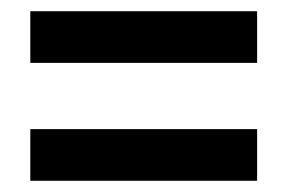

<svg xmlns="http://www.w3.org/2000/svg" viewBox="-20 -523 513 342"><path d="M34 -411V-503H438V-411ZM34 -201V-293H438V-201Z"/></svg>

Font: Avrile Sans Condensed SemiBold
Style: Regular
Weight: 600
Width: 3
Designer: Monotype Design Team
Foundry: Monotype Imaging Inc.
Version: Version 2.001;September 10, 2019;FontCreator 11.5.0.2425 64-